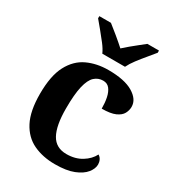

<svg xmlns="http://www.w3.org/2000/svg" viewBox="-186 -873 899 990"><g transform="rotate(30 263.5 -378.0)"><path d="M295 10Q222 10 166 -16.5Q110 -43 78.5 -103.5Q47 -164 47 -266Q47 -374 79.5 -435.5Q112 -497 167.5 -523Q223 -549 292 -549Q389 -549 439.5 -518.5Q490 -488 490 -444Q490 -423 479.5 -403.5Q469 -384 441 -371.5Q413 -359 361 -359Q361 -394 355 -423Q349 -452 335 -470Q321 -488 296 -488Q267 -488 245.5 -468.5Q224 -449 212.5 -401Q201 -353 201 -267Q201 -166 229 -115.5Q257 -65 320 -65Q372 -65 410 -88.5Q448 -112 465 -146Q477 -139 483 -126.5Q489 -114 489 -100Q489 -75 468.5 -49.5Q448 -24 405.5 -7Q363 10 295 10ZM222 -606Q212 -629 191.5 -655.5Q171 -682 149.5 -708Q128 -734 112 -753V-766H181Q202 -750 234.5 -723Q267 -696 289 -676Q304 -690 324 -706.5Q344 -723 364 -739Q384 -755 398 -766H467V-753Q452 -734 430 -708Q408 -682 388 -655.5Q368 -629 357 -606Z"/></g></svg>

Font: Noto Serif Tamil
Style: Bold Italic
Weight: 700
Italic angle: -12°
Designer: Indian Type Foundry, Tom Grace, and the Monotype Design Team
Foundry: Monotype Imaging Inc.
Version: Version 2.003; ttfautohint (v1.8.4.7-5d5b)